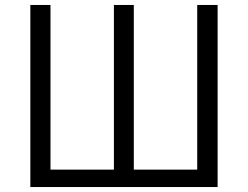

<svg xmlns="http://www.w3.org/2000/svg" viewBox="-20 -752 996 772"><path d="M102 0V-732H183V-70H438V-732H518V-70H773V-732H855V0Z"/></svg>

Font: Source Han Sans SC Normal
Style: Regular
Weight: 350
Designer: Ryoko NISHIZUKA 西塚涼子 (kana, bopomofo & ideographs); Paul D. Hunt (Latin, Greek & Cyrillic); Sandoll Communications 산돌커뮤니
Foundry: Adobe
Version: Version 2.004;hotconv 1.0.118;makeotfexe 2.5.65603